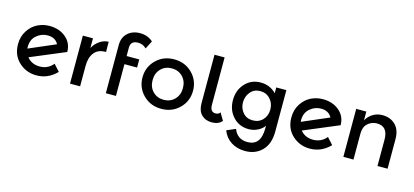

<svg xmlns="http://www.w3.org/2000/svg" viewBox="-72 -1279 4430 2055"><g transform="rotate(15 2143.5 -252.0)"><path d="M323 -540Q432 -540 504 -479.5Q576 -419 577 -322L578 -320L190 -157Q242 -93 331.5 -93Q421 -93 479 -163L545 -90Q450 8 321 8Q208 8 127 -67Q46 -142 46 -265Q46 -350 88 -414.5Q130 -479 192 -509.5Q254 -540 323 -540ZM154 -263Q154 -250 155 -244L450 -371Q416 -437 329 -437Q263 -437 208.5 -391Q154 -345 154 -263Z M972 -427Q889 -427 847 -373Q805 -319 805 -228V0H693V-532H805V-425Q832 -475 878.5 -507Q925 -539 977 -540L978 -427Q975 -427 972 -427Z M1202 -536V-442H1342V-352H1202V0H1090V-533Q1090 -619 1143.5 -667.5Q1197 -716 1280.5 -716Q1364 -716 1423 -663L1377 -573Q1340 -612 1285 -612Q1202 -612 1202 -536Z M1584.5 -140.5Q1632 -92 1705 -92Q1778 -92 1825.5 -140.5Q1873 -189 1873 -266Q1873 -343 1825.5 -391.5Q1778 -440 1705 -440Q1632 -440 1584.5 -391.5Q1537 -343 1537 -266Q1537 -189 1584.5 -140.5ZM1905 -71.5Q1825 8 1705 8Q1585 8 1505 -71.5Q1425 -151 1425 -266Q1425 -381 1505 -460.5Q1585 -540 1705 -540Q1825 -540 1905 -460.5Q1985 -381 1985 -266Q1985 -151 1905 -71.5Z M2378 -38Q2338 8 2266 8Q2194 8 2150.5 -35Q2107 -78 2107 -162V-699H2219V-175Q2219 -95 2279 -95Q2314 -95 2329 -120Z M2688 113Q2836 113 2836 -78V-108Q2814 -73 2766.5 -48.5Q2719 -24 2665 -24Q2559 -24 2491 -98Q2423 -172 2423 -282Q2423 -392 2491 -466Q2559 -540 2662.5 -540Q2766 -540 2836 -468V-532H2948V-75Q2948 64 2875.5 138Q2803 212 2688 212Q2600 212 2533.5 170Q2467 128 2437 50L2535 8Q2575 113 2688 113ZM2533 -286.5Q2533 -221 2573.5 -173.5Q2614 -126 2682.5 -126Q2751 -126 2793.5 -172Q2836 -218 2836 -286.5Q2836 -355 2793 -402.5Q2750 -450 2682 -450Q2614 -450 2573.5 -401Q2533 -352 2533 -286.5Z M3352 -540Q3461 -540 3533 -479.5Q3605 -419 3606 -322L3607 -320L3219 -157Q3271 -93 3360.5 -93Q3450 -93 3508 -163L3574 -90Q3479 8 3350 8Q3237 8 3156 -67Q3075 -142 3075 -265Q3075 -350 3117 -414.5Q3159 -479 3221 -509.5Q3283 -540 3352 -540ZM3183 -263Q3183 -250 3184 -244L3479 -371Q3445 -437 3358 -437Q3292 -437 3237.5 -391Q3183 -345 3183 -263Z M3834 -288V0H3722V-532H3834V-435Q3861 -484 3908.5 -512Q3956 -540 4011 -540Q4101 -540 4156.5 -485Q4212 -430 4212 -326V0H4100V-292Q4100 -439 3978 -439Q3920 -439 3877 -400.5Q3834 -362 3834 -288Z"/></g></svg>

Font: Montserrat Alternates
Style: Regular
Weight: 400
Designer: Julieta Ulanovsky
Foundry: Julieta Ulanovsky
Version: Version 2.001